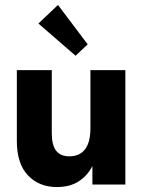

<svg xmlns="http://www.w3.org/2000/svg" viewBox="-20 -745 580 775"><path d="M209 10Q138 10 93 -37Q48 -84 48 -176V-462H189V-208Q189 -158 207 -136Q225 -114 260 -114Q301 -114 323 -142Q345 -170 345 -228V-462H486V0H353V-75Q334 -37 298.5 -13.5Q263 10 209 10ZM334 -566 285 -520 135 -650 214 -725Z"/></svg>

Font: Tilda Sans Extra Bold
Style: Regular
Weight: 800
Designer: ParaType Ltd
Foundry: ParaType Ltd
Version: Version 1.009